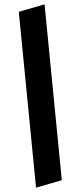

<svg xmlns="http://www.w3.org/2000/svg" viewBox="-20 -784 339 879"><path d="M145 75 66 -730 184 -764 263 41Z"/></svg>

Font: Nunito Sans 7pt Condensed ExtraBold
Style: Italic
Weight: 800
Width: 3
Italic angle: -9°
Designer: Vernon Adams
Foundry: Vernon Adams
Version: Version 3.101;gftools[0.9.27]